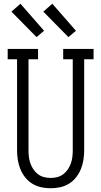

<svg xmlns="http://www.w3.org/2000/svg" viewBox="-20 -996 540 1024"><path d="M250 8Q224 8 199 2.5Q174 -3 152 -16.5Q130 -30 114 -50.5Q98 -71 88.5 -94.5Q79 -118 75 -143.5Q71 -169 71 -195V-680H21V-735H183V-680H132V-195Q132 -177 134 -159.5Q136 -142 142 -125Q148 -108 158 -93Q168 -78 182.5 -67Q197 -56 214.5 -51.5Q232 -47 250 -47Q268 -47 285.5 -51.5Q303 -56 317.5 -67Q332 -78 342 -93Q352 -108 358 -125Q364 -142 366 -159.5Q368 -177 368 -195V-680H317V-735H479V-680H429V-195Q429 -169 425 -143.5Q421 -118 411.5 -94.5Q402 -71 386 -50.5Q370 -30 348 -16.5Q326 -3 301 2.5Q276 8 250 8ZM345 -798 211 -934 259 -976 385 -832ZM175 -798 41 -934 89 -976 215 -832Z"/></svg>

Font: Iosevka Curly Slab Light
Style: Regular
Weight: 300
Monospace: yes
Designer: Belleve Invis
Foundry: Belleve Invis
Version: Version 22.1.2; ttfautohint (v1.8.4)